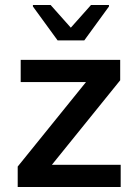

<svg xmlns="http://www.w3.org/2000/svg" viewBox="-20 -750 554 770"><path d="M51 0V-82L325 -421H63V-510H462V-428L188 -89H464V0ZM211 -588 112 -724V-730H183L264 -639L345 -730H417V-724L318 -588Z"/></svg>

Font: Saira Medium
Style: Regular
Weight: 500
Designer: Hector Gatti with collaboration of the Omnibus-Type team
Foundry: Omnibus-Type
Version: Version 1.100; ttfautohint (v1.8.3)